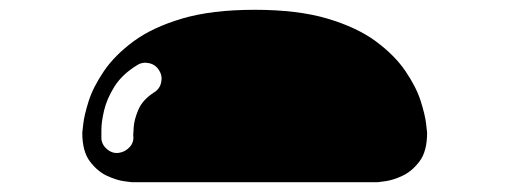

<svg xmlns="http://www.w3.org/2000/svg" viewBox="-20 -398 1040 392"><path d="M500 -378Q588 -378 648.5 -360Q709 -342 747.5 -313.5Q786 -285 808 -252.5Q830 -220 839 -191.5Q848 -163 850 -145Q852 -127 852 -127Q852 -89 836.5 -68.5Q821 -48 801.5 -39Q782 -30 766.5 -28Q751 -26 751 -26Q751 -26 682 -26Q613 -26 500 -26Q387 -26 318 -26Q249 -26 249 -26Q249 -26 233.5 -28Q218 -30 198.5 -39Q179 -48 163.5 -68.5Q148 -89 148 -127Q148 -127 150 -145Q152 -163 161 -191.5Q170 -220 192 -252.5Q214 -285 252.5 -313.5Q291 -342 351.5 -360Q412 -378 500 -378ZM294 -209Q306 -216 309 -229.5Q312 -243 305 -254Q298 -266 284.5 -269Q271 -272 260 -265Q229 -246 213.5 -221Q198 -196 192.5 -172.5Q187 -149 187 -132.5Q187 -116 187 -115Q188 -102 199 -93Q210 -84 223 -86Q236 -88 245 -98Q254 -108 252 -122Q252 -123 253 -138.5Q254 -154 262.5 -174Q271 -194 294 -209Z"/></svg>

Font: Nikukyu
Style: Regular
Weight: 400
Version: Version 1.00